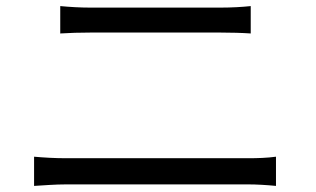

<svg xmlns="http://www.w3.org/2000/svg" viewBox="-20 -671 1040 631"><path d="M92 -60C126 -62 161 -65 197 -65H796C823 -65 857 -63 887 -60V-156C858 -152 826 -151 796 -151H197C161 -151 126 -153 92 -156ZM178 -561C209 -563 242 -564 277 -564H705C738 -564 776 -563 804 -561V-651C776 -648 741 -646 705 -646H276C244 -646 210 -648 178 -651Z"/></svg>

Font: Noto Sans CJK SC Regular
Style: Regular
Weight: 400
Designer: Ryoko NISHIZUKA (kana & ideographs); Paul D. Hunt (Latin, Greek & Cyrillic); Wenlong ZHANG (bopomofo); Sandoll Communica
Foundry: Adobe Systems Incorporated
Version: Version 1.004;PS 1.004;hotconv 1.0.82;makeotf.lib2.5.63406